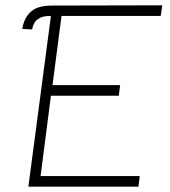

<svg xmlns="http://www.w3.org/2000/svg" viewBox="-20 -705 640 724"><path d="M122 -632Q106 -621 101 -594L64 -596Q71 -640 99 -663Q124 -684 176 -684L592 -685L586 -645H212L178 -384H433L428 -344H172L133 -41H507L502 -1H87L172 -645Q153 -645 142 -642Q131 -639 122 -632Z"/></svg>

Font: Bellota Light
Style: Italic
Weight: 300
Italic angle: -7.5°
Designer: Kemie Guaida
Foundry: Kemie Guaida
Version: Version 4.001